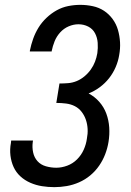

<svg xmlns="http://www.w3.org/2000/svg" viewBox="-20 -763 540 791"><path d="M204 8Q178 8 153 4Q128 0 105 -10Q82 -20 64 -36.5Q46 -53 36 -75Q26 -97 23 -122.5Q20 -148 25 -174L26 -184H116L115 -178Q112 -156 116.5 -135Q121 -114 134.5 -99Q148 -84 169 -78Q190 -72 212 -72Q234 -72 257 -80.5Q280 -89 297.5 -106.5Q315 -124 325 -146.5Q335 -169 338 -192Q342 -212 341 -231.5Q340 -251 334 -269Q328 -287 316.5 -302Q305 -317 288.5 -325.5Q272 -334 252 -336.5Q232 -339 212 -339L225 -419Q243 -419 261 -420.5Q279 -422 296 -429Q313 -436 328 -448.5Q343 -461 354 -476.5Q365 -492 371.5 -509Q378 -526 381 -544Q384 -565 382.5 -586.5Q381 -608 371.5 -626Q362 -644 343.5 -653.5Q325 -663 303 -663Q283 -663 263 -654.5Q243 -646 228 -629.5Q213 -613 205 -593Q197 -573 193 -553V-551H103V-554Q108 -579 116.5 -603Q125 -627 138.5 -649Q152 -671 171.5 -689.5Q191 -708 213.5 -720.5Q236 -733 261 -738Q286 -743 311 -743Q337 -743 362.5 -737.5Q388 -732 408.5 -718.5Q429 -705 444 -684.5Q459 -664 466 -639.5Q473 -615 474.5 -589Q476 -563 471 -536Q467 -511 456.5 -486.5Q446 -462 429.5 -441Q413 -420 391.5 -404Q370 -388 345 -378Q370 -365 389 -343.5Q408 -322 418 -295Q428 -268 430 -238Q432 -208 427 -178Q423 -153 413.5 -128Q404 -103 388.5 -80.5Q373 -58 352 -40.5Q331 -23 306 -12Q281 -1 255 3.5Q229 8 204 8Z"/></svg>

Font: Iosevka Medium Oblique
Style: Regular
Weight: 500
Italic angle: -9°
Monospace: yes
Designer: Belleve Invis
Foundry: Belleve Invis
Version: Version 32.5.0; ttfautohint (v1.8.4)